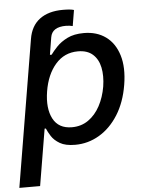

<svg xmlns="http://www.w3.org/2000/svg" viewBox="-67 -727 743 978"><g transform="rotate(-5 304.5 -238.0)"><path d="M220.5 -545.5 206 -457H214.8Q226.9 -474.1 248 -496.4Q269.2 -518.8 303.1 -535.7Q337 -552.6 387.4 -552.6Q453.5 -552.6 499.5 -519.2Q545.5 -485.8 564.8 -422.9Q584.2 -360.1 569.6 -271.7Q555 -183.6 515.1 -120.2Q475.1 -56.8 418 -23.1Q360.8 10.7 294.7 10.7Q245 10.7 216.6 -6Q188.2 -22.7 174 -45.1Q159.8 -67.5 152.7 -84.9H146.3L98 204.5H-8.2L116.8 -545.5Q127.5 -612.2 172.6 -646Q217.7 -679.7 291.5 -679.7Q331.7 -679.7 348 -674L334.5 -593Q328.5 -594.5 319.4 -595.9Q310.4 -597.3 301.1 -597.3Q229 -597.7 220.5 -545.5ZM175.4 -272.7Q161.6 -186.8 189.6 -133.3Q217.7 -79.9 286.2 -79.9Q333.8 -79.9 370 -105.3Q406.2 -130.7 429.7 -174.4Q453.1 -218 462.4 -272.7Q470.9 -327.1 462 -369.9Q453.1 -412.6 425.2 -437.5Q397.4 -462.4 349.4 -462.4Q279.8 -462.4 234.6 -410.3Q189.3 -358.3 175.4 -272.7Z"/></g></svg>

Font: Inter UI Medium
Style: Italic
Weight: 500
Italic angle: 9.39999°
Designer: Rasmus Andersson
Foundry: rsms
Version: 3.2;8d6f07862